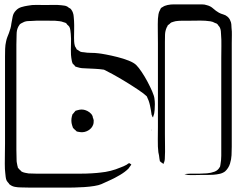

<svg xmlns="http://www.w3.org/2000/svg" viewBox="-20 -795 1088 879"><path d="M1041 -598V-123Q1041 -104 1040 -84.5Q1039 -65 1033 -46Q1030 -36 1024 -26.5Q1018 -17 1010 -10Q999 -2 985 1Q971 4 957 5Q942 6 926.5 6Q911 6 896 6Q882 6 868 6.5Q854 7 840 6L827 3Q825 1 825 2Q825 1 826 1.5Q827 2 827 2Q830 1 835 1Q844 0 852.5 0Q861 0 870 0H894Q909 0 927.5 -1.5Q946 -3 962 -9Q978 -15 986 -30Q988 -32 988 -35Q988 -38 989 -40Q991 -51 992 -61.5Q993 -72 993 -82V-530Q993 -553 993.5 -584Q994 -615 992 -637Q992 -645 991 -653Q990 -661 987 -668Q984 -674 979 -679Q977 -684 974 -685Q973 -687 969.5 -688Q966 -689 964 -690Q954 -696 943 -697.5Q932 -699 920 -700Q899 -701 878.5 -700.5Q858 -700 837 -700Q824 -700 810.5 -700Q797 -700 784 -698Q780 -697 774.5 -695.5Q769 -694 764 -692Q762 -691 760 -689Q758 -687 756 -685Q755 -684 752.5 -682.5Q750 -681 748 -679Q747 -677 746 -674Q745 -671 743 -669Q736 -653 735.5 -636Q735 -619 735 -602V-224Q735 -209 735 -181Q735 -153 735.5 -125Q736 -97 735 -82Q735 -74 734.5 -66.5Q734 -59 731 -51Q730 -51 729 -47.5Q728 -44 728 -44Q726 -44 726 -46Q724 -48 722.5 -49Q721 -50 719 -51L712 -57Q711 -59 711 -62.5Q711 -66 710 -68Q709 -76 708 -83.5Q707 -91 705 -98Q702 -121 702.5 -156Q703 -191 703 -213V-597Q703 -620 702.5 -653.5Q702 -687 703 -709Q704 -720 705.5 -730Q707 -740 713 -750Q715 -756 718 -759Q720 -761 722 -761.5Q724 -762 725 -763Q733 -769 747 -772Q761 -775 776 -775Q791 -775 806 -775H878Q890 -775 903.5 -775Q917 -775 928 -771Q944 -767 956 -756Q968 -745 982 -737Q991 -732 1002 -729Q1013 -726 1021 -719Q1025 -716 1029 -710.5Q1033 -705 1034 -701Q1038 -694 1039 -684.5Q1040 -675 1040 -667Q1042 -651 1041.5 -634Q1041 -617 1041 -598ZM674 -270Q671 -292 666.5 -313Q662 -334 652 -354Q641 -365 613.5 -383.5Q586 -402 554 -421.5Q522 -441 494.5 -456Q467 -471 456 -476Q436 -479 415 -480Q394 -481 373 -482Q364 -482 354.5 -483Q345 -484 336 -487Q334 -488 331 -488.5Q328 -489 326 -490Q323 -491 321 -496Q316 -500 312 -505Q311 -507 310.5 -510Q310 -513 309 -515Q307 -523 306.5 -530Q306 -537 305 -544Q304 -567 305 -592.5Q306 -618 304 -640Q303 -648 302 -657Q301 -666 297 -673Q295 -676 292 -678.5Q289 -681 287 -683Q285 -688 282 -689Q280 -691 277 -691.5Q274 -692 272 -693Q262 -697 252.5 -698Q243 -699 232 -700Q210 -700 178 -700.5Q146 -701 123 -699Q116 -699 107.5 -698.5Q99 -698 91 -695Q86 -693 81 -690Q79 -689 76 -687.5Q73 -686 71 -684Q70 -683 68.5 -680Q67 -677 65 -675Q60 -666 58 -657Q56 -648 56 -637Q55 -615 55 -591Q55 -567 55 -544V-157Q55 -135 55 -109.5Q55 -84 56 -61Q56 -54 57.5 -48Q59 -42 60 -35Q61 -34 61 -31.5Q61 -29 62 -27Q64 -24 67 -21.5Q70 -19 72 -16Q74 -15 75.5 -13.5Q77 -12 78 -10Q85 -6 94.5 -4Q104 -2 111 -1Q128 0 146 0Q164 0 181 0H309Q324 0 349.5 0Q375 0 400 -1.5Q425 -3 440 -5Q463 -7 486.5 -13Q510 -19 531 -28Q539 -31 546 -34Q553 -37 560 -41Q562 -43 566 -45.5Q570 -48 572 -48Q573 -48 577 -45Q581 -42 581 -42Q581 -40 578 -37Q572 -29 568 -23Q553 -8 529.5 6Q506 20 482.5 30.5Q459 41 444 48Q433 53 411.5 56.5Q390 60 366 61.5Q342 63 320.5 63.5Q299 64 288 64H171Q149 64 123.5 64Q98 64 75 63Q62 63 48.5 60.5Q35 58 25 50Q22 49 20 44Q18 42 15.5 39Q13 36 11 33Q7 25 6 15Q5 5 4 -4Q2 -19 2 -45Q2 -71 2.5 -96.5Q3 -122 3 -137V-537Q3 -554 3.5 -571.5Q4 -589 8 -606Q10 -616 13.5 -625Q17 -634 21 -644Q25 -655 28 -665.5Q31 -676 32 -687Q35 -703 38 -719Q41 -735 53 -747Q63 -758 78 -762.5Q93 -767 107 -769Q127 -773 147 -772.5Q167 -772 187 -772Q205 -772 224 -772.5Q243 -773 261 -771Q266 -770 272.5 -769.5Q279 -769 283 -767Q287 -766 290 -763.5Q293 -761 296 -759Q298 -758 300 -757Q302 -756 303 -755Q306 -752 309.5 -746Q313 -740 314 -736Q317 -728 317.5 -718Q318 -708 319 -699Q320 -680 319.5 -661Q319 -642 319 -622Q319 -614 319.5 -605Q320 -596 322 -588Q323 -582 327 -577Q328 -576 329 -573.5Q330 -571 331 -569Q332 -568 334.5 -567Q337 -566 338 -565Q340 -564 343 -561.5Q346 -559 349 -558Q352 -557 355.5 -556.5Q359 -556 362 -556Q379 -553 396.5 -553Q414 -553 430 -551Q441 -550 465 -545.5Q489 -541 517 -534Q545 -527 569 -517.5Q593 -508 604 -497Q615 -486 629 -465Q643 -444 655.5 -420.5Q668 -397 677 -376Q686 -355 687 -344Q689 -331 689 -318.5Q689 -306 688 -292Q687 -288 687 -284Q687 -280 686 -276Q685 -272 684 -269Q683 -266 682 -263Q681 -262 681.5 -260Q682 -258 680 -258Q680 -258 678 -260Q677 -262 676.5 -264Q676 -266 674 -270ZM348 -190Q344 -191 339 -191.5Q334 -192 330 -194Q329 -195 327.5 -197Q326 -199 324 -200Q322 -202 319 -204.5Q316 -207 314 -210Q313 -212 312 -216Q311 -220 310 -222Q304 -241 309 -262L312 -272Q314 -274 316.5 -276.5Q319 -279 320 -281L326 -288Q328 -289 331.5 -289.5Q335 -290 337 -291Q354 -296 370 -291Q380 -288 389.5 -281Q399 -274 403 -265Q405 -261 405 -257Q406 -254 407.5 -250.5Q409 -247 409 -244Q409 -240 408.5 -233.5Q408 -227 406 -223Q400 -207 383.5 -197.5Q367 -188 348 -190ZM672 -197Q672 -202 673 -202Q673 -202 673 -199Q672 -198 672 -197Z"/></svg>

Font: Rubik Vinyl
Style: Regular
Weight: 400
Designer: Hubert and Fischer, NaN
Foundry: Hubert and Fischer, NaN
Version: Version 2.200